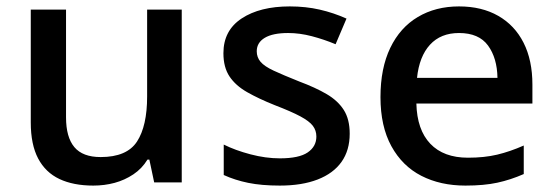

<svg xmlns="http://www.w3.org/2000/svg" viewBox="-20 -569 1730 599"><path d="M547 -539V0H461L446 -71H440Q423 -43 396 -25Q369 -7 337.5 1.5Q306 10 271 10Q209 10 165.5 -10.5Q122 -31 99 -74.5Q76 -118 76 -187V-539H186V-203Q186 -141 212 -110Q238 -79 294 -79Q376 -79 407.5 -127.5Q439 -176 439 -268V-539Z M1071 -152Q1071 -100 1045.5 -64Q1020 -28 971 -9Q922 10 853 10Q796 10 754.5 1.5Q713 -7 678 -23V-118Q714 -100 761.5 -87.5Q809 -75 853 -75Q913 -75 940 -93.5Q967 -112 967 -143Q967 -162 956 -176.5Q945 -191 917 -206Q889 -221 837 -241Q787 -261 751 -281.5Q715 -302 696 -330.5Q677 -359 677 -403Q677 -474 734 -511.5Q791 -549 884 -549Q934 -549 977.5 -539Q1021 -529 1061 -511L1027 -431Q991 -446 953 -456Q915 -466 879 -466Q831 -466 806 -451Q781 -436 781 -409Q781 -390 793 -376Q805 -362 834 -348.5Q863 -335 913 -315Q964 -296 999 -275.5Q1034 -255 1052.5 -226Q1071 -197 1071 -152Z M1412 -549Q1483 -549 1534.5 -519.5Q1586 -490 1613.5 -435.5Q1641 -381 1641 -305V-246H1279Q1281 -164 1322.5 -120.5Q1364 -77 1440 -77Q1491 -77 1531 -86.5Q1571 -96 1614 -115V-26Q1573 -8 1531.5 1Q1490 10 1432 10Q1354 10 1294.5 -20.5Q1235 -51 1201 -113Q1167 -175 1167 -266Q1167 -356 1197.5 -419.5Q1228 -483 1283.5 -516Q1339 -549 1412 -549ZM1412 -466Q1355 -466 1321.5 -429.5Q1288 -393 1281 -326H1532Q1531 -388 1502.5 -427Q1474 -466 1412 -466Z"/></svg>

Font: Noto Sans Syriac Eastern Medium
Style: Regular
Weight: 500
Designer: Patrick Giasson and the Monotype Design Team
Foundry: Monotype Imaging Inc.
Version: Version 3.001